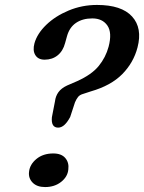

<svg xmlns="http://www.w3.org/2000/svg" viewBox="-20 -747 583 777"><path d="M202.5 -337Q205 -358 216.5 -374Q228 -390 251.5 -401L292 -418.5Q351 -445 379.5 -480Q408 -515 419.5 -558Q434.5 -615 414.5 -643.8Q394.5 -672.5 353.5 -672.5Q314.5 -672.5 287.8 -654.5Q261 -636.5 251 -600L243.5 -573Q235 -540.5 213.2 -523Q191.5 -505.5 160.5 -505.5Q134.5 -505.5 123 -524Q111.5 -542.5 119.5 -572Q130.5 -611 167.2 -646.5Q204 -682 258 -704.5Q312 -727 372.5 -727Q472 -727 514.5 -680.2Q557 -633.5 536.5 -555Q520.5 -493.5 474.8 -447Q429 -400.5 347 -377L318 -367.5Q303 -363.5 296 -354.8Q289 -346 283.5 -333L264 -273.5Q241 -230.5 215.5 -230.5Q186 -230.5 190 -272.5ZM162.5 10Q129.5 10 112 -8Q94.5 -26 97.5 -51.5Q100.5 -81.5 127.5 -103.8Q154.5 -126 195.5 -126Q228.5 -126 244.2 -107.5Q260 -89 256.5 -61.5Q254 -32 227.5 -11Q201 10 162.5 10Z"/></svg>

Font: Fraunces 9pt S100
Style: Italic
Weight: 400
Italic angle: -16°
Version: Version 1.000; ttfautohint (v1.8.3)